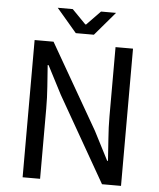

<svg xmlns="http://www.w3.org/2000/svg" viewBox="-56 -866 756 914"><g transform="rotate(5 322.0 -409.0)"><path d="M86.4 0V-655.8H176.8L410.2 -250L480.5 -113.3H484.4Q481.4 -163.1 477.3 -217.8Q473.1 -272.5 473.1 -324.2V-655.8H556.6V0H465.8L233.4 -406.7L163.1 -542.5H158.7Q162.1 -492.7 166 -440.2Q169.9 -387.7 169.9 -335.4V0ZM278.8 -705.6 182.6 -818.4H254.4L320.3 -751H324.2L389.6 -818.4H461.4L365.2 -705.6Z"/></g></svg>

Font: Varta Light Medium
Style: Regular
Weight: 500
Version: Version 1.004